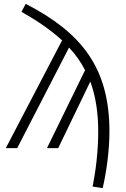

<svg xmlns="http://www.w3.org/2000/svg" viewBox="-20 -766 650 993"><path d="M113 -746 91 -705C174 -658 244 -610 301 -557L10 0H69L337 -520C371 -484 398 -446 420 -403L223 0H281L447 -344C474 -271 488 -186 488 -86C488 22 474 123 459 199L511 207C529 131 546 18 546 -86C546 -414 403 -597 113 -746Z"/></svg>

Font: FiraGO Light
Style: Regular
Weight: 300
Designer: bBox Type
Foundry: bBox Type GmbH
Version: Version 1.001;PS 001.001;hotconv 1.0.88;makeotf.lib2.5.64775